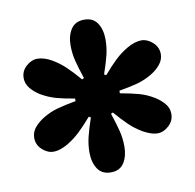

<svg xmlns="http://www.w3.org/2000/svg" viewBox="-71 -913 759 748"><g transform="rotate(-10 308.5 -539.0)"><path d="M309.1 -236.8Q273.4 -236.8 256.6 -262.9Q239.7 -289.1 239.7 -327.1Q239.7 -358.9 247.3 -389.4Q254.9 -419.9 269 -461.4L261.2 -465.3Q232.9 -432.6 210.4 -411.4Q188 -390.1 159.7 -373Q146 -365.2 131.3 -360.1Q116.7 -355 102.5 -355Q79.6 -355 58.6 -374Q37.6 -393.1 37.6 -420.9Q37.6 -443.8 53 -461.9Q68.4 -480 90.3 -493.2Q118.7 -510.3 148.2 -518.3Q177.7 -526.4 221.2 -534.2V-544.4Q178.2 -551.3 148.7 -559.6Q119.1 -567.9 90.3 -584.5Q68.4 -597.7 53 -616.2Q37.6 -634.8 37.6 -657.2Q37.6 -685.1 58.6 -703.9Q79.6 -722.7 102.5 -722.7Q116.7 -722.7 131.3 -718Q146 -713.4 159.7 -705.1Q188 -688.5 210.4 -667.2Q232.9 -646 261.2 -612.8L269 -617.2Q254.9 -658.7 247.3 -689Q239.7 -719.2 239.7 -751Q239.7 -789.1 256.6 -814.9Q273.4 -840.8 309.1 -840.8Q344.7 -840.8 361.3 -814.9Q377.9 -789.1 377.9 -751Q377.9 -719.2 370.6 -689.2Q363.3 -659.2 348.6 -617.2L356.4 -612.8Q384.8 -646 407.2 -667.2Q429.7 -688.5 458 -705.1Q472.2 -713.4 486.6 -718Q501 -722.7 515.1 -722.7Q538.1 -722.7 559.1 -703.6Q580.1 -684.6 580.1 -657.2Q580.1 -634.8 564.7 -616.2Q549.3 -597.7 527.3 -584.5Q499 -567.9 469.5 -559.8Q439.9 -551.8 396.5 -544.4V-534.2Q439.9 -526.4 469.5 -518.3Q499 -510.3 527.3 -493.2Q549.3 -480 564.7 -461.9Q580.1 -443.8 580.1 -420.9Q580.1 -393.1 559.1 -374Q538.1 -355 515.1 -355Q501.5 -355 486.8 -360.1Q472.2 -365.2 458 -373Q429.7 -389.6 407.5 -410.9Q385.3 -432.1 356.4 -465.3L348.6 -461.4Q362.8 -419.9 370.4 -389.4Q377.9 -358.9 377.9 -327.1Q377.9 -289.1 361.3 -262.9Q344.7 -236.8 309.1 -236.8Z"/></g></svg>

Font: Pinar-DS1-FD ExtraBold
Style: Regular
Weight: 800
Designer: Amin Abedi
Version: Version 2.000